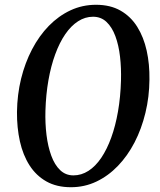

<svg xmlns="http://www.w3.org/2000/svg" viewBox="-20 -773 670 803"><path d="M276.5 10Q217 10 174 -14.2Q131 -38.5 103.5 -81.5Q76 -124.5 63.2 -181.8Q50.5 -239 51 -305Q52 -377.5 68.2 -443.8Q84.5 -510 114 -566.5Q143.5 -623 184.2 -664.8Q225 -706.5 274.8 -729.8Q324.5 -753 381.5 -753Q441.5 -753 484.2 -728.5Q527 -704 554 -660.8Q581 -617.5 593.5 -561Q606 -504.5 605 -440Q604.5 -368 588.2 -301Q572 -234 542.8 -177.5Q513.5 -121 473 -79Q432.5 -37 383 -13.5Q333.5 10 276.5 10ZM287 -39.5Q320.5 -39.5 350 -58.5Q379.5 -77.5 403.5 -113Q427.5 -148.5 445.2 -197.5Q463 -246.5 473.5 -306.8Q484 -367 486 -435.5Q487.5 -488 482 -536Q476.5 -584 462.5 -621.8Q448.5 -659.5 425.5 -681.2Q402.5 -703 369 -703Q336 -703 306.5 -684Q277 -665 253 -630Q229 -595 211 -546Q193 -497 182.5 -437.2Q172 -377.5 170 -309.5Q168.5 -257 174.5 -208.5Q180.5 -160 194.5 -121.8Q208.5 -83.5 231.5 -61.5Q254.5 -39.5 287 -39.5Z"/></svg>

Font: Merriweather 36pt Medium
Style: Italic
Weight: 500
Italic angle: -7.8°
Version: Version 2.101